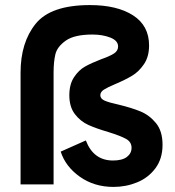

<svg xmlns="http://www.w3.org/2000/svg" viewBox="-20 -726 691 756"><path d="M219 -129 318 -173Q348 -94 425 -94Q461 -94 479.5 -108Q498 -122 498 -144Q498 -167 476.5 -179Q455 -191 407 -206Q359 -220 328 -234Q297 -248 275 -276.5Q253 -305 253 -351Q253 -394 271.5 -422Q290 -450 315 -464Q340 -478 379 -493Q413 -505 429 -515.5Q445 -526 445 -543Q445 -566 414.5 -578Q384 -590 344 -590Q273 -590 239 -566Q205 -542 198 -512Q191 -482 191 -440V0H61V-440Q61 -559 120.5 -632.5Q180 -706 334 -706Q441 -706 504 -665.5Q567 -625 567 -547Q567 -503 547 -473.5Q527 -444 500.5 -428Q474 -412 434 -395Q403 -382 389 -373Q375 -364 375 -351Q375 -337 392.5 -329.5Q410 -322 447 -314Q497 -302 532.5 -287.5Q568 -273 594 -241.5Q620 -210 620 -156Q620 -101 592 -63.5Q564 -26 520 -8Q476 10 427 10Q351 10 294.5 -30Q238 -70 219 -129Z"/></svg>

Font: Hanken Grotesk
Style: Bold
Weight: 700
Designer: Alfredo Marco Pradil
Foundry: Hanken Design Co.
Version: Version 3.014